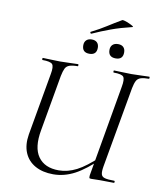

<svg xmlns="http://www.w3.org/2000/svg" viewBox="-98 -993 919 1084"><g transform="rotate(10 361.5 -451.0)"><path d="M281 12Q220.2 12 177.2 -12Q134.2 -36 115.6 -80.5Q97 -125 107 -186L170 -544Q178 -587 166.9 -600Q155.9 -613 109.7 -613Q107.8 -613 107.8 -619Q107.8 -625 109.8 -625Q130.3 -625 155.4 -623.5Q180.5 -622 209.2 -622Q238.8 -622 265.8 -623.5Q292.8 -625 312.4 -625Q314.6 -625 314.6 -619Q314.6 -613 312.4 -613Q281.6 -613 264.8 -607Q248 -601 240.6 -586Q233.3 -571 227.4 -542L171 -221Q152.6 -120 189.8 -67.7Q227 -15.4 307.8 -15.4Q358.9 -15.4 409.9 -41.5Q461 -67.6 530.4 -133.4L538.6 -124.6Q463.8 -51.6 404 -19.8Q344.2 12 281 12ZM498 0Q488 0 486.5 -3Q485 -6 486 -19L577 -542Q585 -585 575.2 -599Q565.4 -613 517.8 -613Q515.8 -613 515.8 -619Q515.8 -625 517.8 -625Q538.4 -625 564.4 -623.5Q590.4 -622 619.1 -622Q646.8 -622 673.9 -623.5Q701.1 -625 720.6 -625Q722.6 -625 722.6 -619Q722.6 -613 720.7 -613Q690.6 -613 673.7 -607.5Q656.7 -602 649 -587.5Q641.2 -573 635.4 -544L553.4 -81Q548.4 -52 551.8 -37Q555.2 -22 572.5 -17Q589.9 -12 626.6 -12Q630.6 -12 630.6 -6Q630.6 0 626.6 0Q607.1 0 587.5 -0.5Q568 -1 546.2 -1Q532.7 -1 521.4 -0.5Q510.2 0 498 0ZM515.2 -693.6Q472.4 -693.6 472.4 -735Q472.4 -754.2 483.7 -764.9Q495 -775.6 515.1 -775.6Q535.2 -775.6 545.9 -764.9Q556.6 -754.2 556.6 -735Q556.6 -693.6 515.2 -693.6ZM364.2 -693.6Q322.2 -693.6 322.2 -735Q322.2 -754.2 333.5 -764.9Q344.8 -775.6 364.2 -775.6Q384.2 -775.6 394.9 -764.9Q405.6 -754.2 405.6 -735Q405.6 -693.6 364.2 -693.6ZM356.2 -807.4Q352.2 -805.4 349.7 -810.9Q347.2 -816.4 351.2 -817.4Q398.4 -841 436.8 -865.6Q475.2 -890.2 513.8 -912.6Q517.2 -915 529.5 -911.3Q541.8 -907.6 555.3 -901.6Q568.8 -895.6 576.5 -890.6Q584.2 -885.6 578.2 -884.4Q511.2 -868.4 459.2 -849.4Q407.2 -830.4 356.2 -807.4Z"/></g></svg>

Font: Cormorant Infant Light
Style: Italic
Weight: 300
Italic angle: -10°
Designer: Christian Thalmann (Catharsis Fonts)
Foundry: Catharsis Fonts
Version: Version 4.001